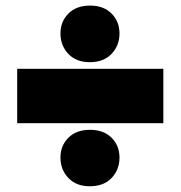

<svg xmlns="http://www.w3.org/2000/svg" viewBox="-20 -644 630 670"><path d="M40 -214V-404Q96.5 -404 149 -404Q201.5 -404 248 -404H342Q388.5 -404 441.2 -404Q494 -404 550 -404V-214Q494 -214 441.2 -214Q388.5 -214 342 -214H248Q201.5 -214 149 -214Q96.5 -214 40 -214ZM293 6Q246 6 218.5 -23Q191 -52 191 -94Q191 -135.5 218.5 -163.2Q246 -191 294 -191Q342 -191 369.5 -163.2Q397 -135.5 397 -94Q397 -52 369.5 -23Q342 6 293 6ZM293.5 -427Q245.5 -427 218.2 -456.2Q191 -485.5 191 -527Q191 -568.5 218.5 -596.5Q246 -624.5 294.5 -624.5Q342 -624.5 369.5 -596.5Q397 -568.5 397 -527Q397 -485.5 369.5 -456.2Q342 -427 293.5 -427Z"/></svg>

Font: Commissioner Thin Black
Style: Regular
Weight: 900
Version: Version 1.000